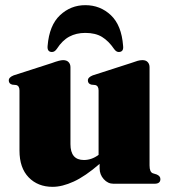

<svg xmlns="http://www.w3.org/2000/svg" viewBox="-20 -712 663 744"><path d="M55.5 -128.5V-361.5Q55.5 -379.5 42.5 -382.5L27.5 -384Q14 -387.5 14 -400.5Q14 -412.5 33 -420L180.5 -467.5Q211.5 -479 224.5 -479Q238.5 -479 245.8 -471.2Q253 -463.5 253 -451.5V-153.5Q253 -92 305 -92Q335.5 -92 362 -112V-361.5Q362 -379.5 349 -382.5L334 -384Q320.5 -387.5 320.5 -400.5Q320.5 -412.5 339.5 -420L487 -467.5Q503.5 -473.5 513 -476.2Q522.5 -479 532 -479Q545.5 -479 552.5 -471.2Q559.5 -463.5 559.5 -451.5V-71Q559.5 -45 572.5 -40.5L587 -36Q601.5 -30 601.5 -18Q601.5 0 579 0H419.5Q398 0 382 -17.8Q366 -35.5 366 -60V-77Q310.5 -29 265.8 -8.5Q221 12 184 12Q126.5 12 91 -24.8Q55.5 -61.5 55.5 -128.5ZM310.5 -584.5Q275.5 -584.5 248.5 -570Q221.5 -555.5 200.5 -523Q192 -510.5 181.5 -510.5Q162 -510.5 164.5 -534.5Q171 -614 212.5 -653Q254 -692 310.5 -692Q368.5 -692 409.8 -653Q451 -614 457 -534.5Q460 -510.5 440 -510.5Q430 -510.5 421.5 -523Q401 -553 375.5 -568.8Q350 -584.5 310.5 -584.5Z"/></svg>

Font: Fraunces 72pt Black
Style: Regular
Weight: 900
Version: Version 1.000;[0bf87f6ff]